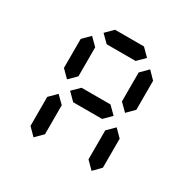

<svg xmlns="http://www.w3.org/2000/svg" viewBox="-174 -1075 1148 1148"><g transform="rotate(30 400.0 -500.5)"><path d="M500 -800.8H300.3L250 -850.6L300.3 -900.9H500L550.3 -850.6ZM199.7 -100.1 149.9 -150.4V-350.6L199.7 -400.4L250 -350.6V-150.4ZM600.6 -100.1 550.3 -150.4V-350.6L600.6 -400.4L649.9 -350.6V-150.4ZM199.7 -500.5 149.9 -550.3V-750.5L199.7 -800.8L250 -750.5V-550.3ZM600.6 -500.5 550.3 -550.3V-750.5L600.6 -800.8L649.9 -750.5V-550.3ZM500 -400.4H300.3L250 -450.7L300.3 -500.5H500L550.3 -450.7Z"/></g></svg>

Font: E1234
Style: Regular
Weight: 400
Designer: GGBot
Version: Version 1.00;September 7, 2020